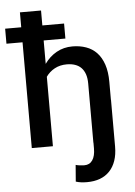

<svg xmlns="http://www.w3.org/2000/svg" viewBox="-80 -797 743 1057"><g transform="rotate(-5 291.0 -268.5)"><path d="M307.6 -584.5H187.5V-455.1Q214.8 -494.1 254.2 -516.1Q293.5 -538.1 341.8 -538.1Q382.8 -538.1 417.2 -525.9Q451.7 -513.7 476.1 -488Q500.5 -462.4 514.2 -422.1Q527.8 -381.8 527.8 -325.7V-226.6H528.3V31.7Q528.3 75.7 516.6 109.6Q504.9 143.6 482.9 166.7Q460.9 189.9 429.4 201.7Q397.9 213.4 357.9 213.4Q340.8 213.4 326.4 211.7Q312 210 295.9 205.1L303.2 113.3Q307.6 114.7 314 116Q320.3 117.2 326.9 117.9Q333.5 118.7 340.1 119.1Q346.7 119.6 351.1 119.6Q380.4 119.6 396 96.7Q411.6 73.7 411.6 31.7V0H411.1V-326.7Q411.1 -356.9 403.6 -378.7Q396 -400.4 382.1 -414.6Q368.2 -428.7 348.1 -435.5Q328.1 -442.4 302.7 -442.4Q264.6 -442.4 235.4 -426.5Q206.1 -410.6 187.5 -383.8V0H70.8V-584.5H-18.1V-667.5H70.8V-750H187.5V-667.5H307.6Z"/></g></svg>

Font: Roboto Mono
Style: Regular
Weight: 500
Designer: Google
Version: Version 2.000986; 2015; ttfautohint (v1.3)